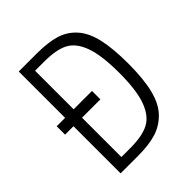

<svg xmlns="http://www.w3.org/2000/svg" viewBox="-187 -764 873 873"><g transform="rotate(-45 250.0 -327.5)"><path d="M80 0V-303H26V-357H80V-655H194Q268 -655 315.5 -640.5Q363 -626 396 -589Q429 -552 443.5 -488.5Q458 -425 458 -327.5Q458 -230 442 -165.5Q426 -101 391 -65Q356 -29 309 -14.5Q262 0 192 0ZM194 -605H135V-357H253V-303H135V-50H192Q269 -50 311.5 -72Q354 -94 376.5 -154.5Q399 -215 399 -327.5Q399 -440 377 -500.5Q355 -561 313 -583Q271 -605 194 -605Z"/></g></svg>

Font: Lekton
Style: Regular
Weight: 400
Designer: Paolo Mazzetti, Luciano Perondi, Raffaele Flato, Elena Papassissa, Emilio Macchia, Michela Povoleri, Tobias Seemiller, R
Version: Version 34.000